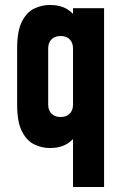

<svg xmlns="http://www.w3.org/2000/svg" viewBox="-20 -583 498 773"><path d="M274 170V-84L296 -55Q280.5 -23 251.8 -5Q223 13 181 13Q148.5 13 118.2 -1.5Q88 -16 68.5 -53.8Q49 -91.5 49 -162V-388Q49 -458.5 68.5 -496.5Q88 -534.5 118.2 -548.8Q148.5 -563 181 -563Q223 -563 251.8 -545.2Q280.5 -527.5 296 -495L274 -466V-550H399V170ZM224 -112Q248 -112 261 -125.8Q274 -139.5 274 -162V-388Q274 -410.5 261 -424.2Q248 -438 224 -438Q200 -438 187 -424.2Q174 -410.5 174 -388V-162Q174 -139.5 187 -125.8Q200 -112 224 -112Z"/></svg>

Font: Mohave Light
Style: Regular
Weight: 300
Designer: Gumpita Rahayu
Foundry: Tokotype
Version: Version 2.003